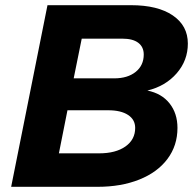

<svg xmlns="http://www.w3.org/2000/svg" viewBox="-20 -720 754 740"><path d="M664 -227Q664 -159 625.5 -107.5Q587 -56 517 -28Q447 0 356 0H23L163 -700H485Q588 -700 646 -660.5Q704 -621 704 -552Q704 -487 661 -437.5Q618 -388 548 -371Q603 -360 633.5 -321.5Q664 -283 664 -227ZM534 -510Q534 -539 513 -555Q492 -571 452 -571H295L264 -418H420Q472 -418 503 -443Q534 -468 534 -510ZM501 -227Q501 -259 473.5 -277Q446 -295 397 -295H240L207 -129H362Q426 -129 463.5 -155.5Q501 -182 501 -227Z"/></svg>

Font: Gontserrat SemiBold
Style: Italic
Weight: 600
Italic angle: -11.3°
Designer: Julieta Ulanovsky
Foundry: Julieta Ulanovsky
Version: Version 6.001